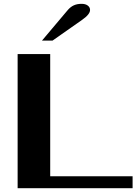

<svg xmlns="http://www.w3.org/2000/svg" viewBox="-20 -982 727 1002"><path d="M72 -700H242V-62H672V0H72ZM334 -930Q349 -947 366 -954.5Q383 -962 406 -962Q426 -962 438 -953Q450 -944 450 -930Q450 -907 408 -878L254 -770H199Z"/></svg>

Font: Fahkwang
Style: Bold
Weight: 700
Designer: Suppakit Chalermlarp | Katatrad Co.,Ltd.
Foundry: Cadson Demak Co.,Ltd.
Version: Version 1.000; ttfautohint (v1.6)